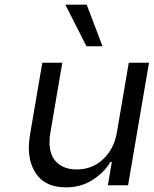

<svg xmlns="http://www.w3.org/2000/svg" viewBox="-20 -797 661 826"><path d="M531 0H444L461 -100H455Q427 -54 377.5 -22.5Q328 9 265 9Q183 9 143.5 -39Q104 -87 104 -162Q104 -187 109 -217L162 -527H248L197 -228Q193 -208 193 -186Q193 -128 224.5 -98Q256 -68 310 -68Q377 -68 424 -112.5Q471 -157 483 -228L534 -527H621ZM261 -777H353L421 -598H352Z"/></svg>

Font: Be Vietnam
Style: Italic
Weight: 400
Italic angle: -9.33299°
Designer: Gabriel Lam
Foundry: TypeRant
Version: Version 3.000